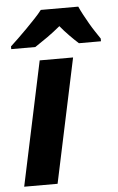

<svg xmlns="http://www.w3.org/2000/svg" viewBox="-54 -804 518 842"><g transform="rotate(-5 204.5 -383.0)"><path d="M18 0 134 -546H281L165 0ZM14 -618Q28 -631 48 -650Q68 -669 88 -689.5Q108 -710 127 -730Q146 -750 158 -766H323Q331 -748 341.5 -728.5Q352 -709 363.5 -689Q375 -669 387 -651Q399 -633 409 -618V-606H312Q295 -621 272.5 -644Q250 -667 233 -688Q204 -664 176.5 -644.5Q149 -625 120 -606H14Z"/></g></svg>

Font: BC Sans
Style: Bold Italic
Weight: 700
Italic angle: -12°
Designer: Monotype Design Team
Province of B.C.
Foundry: Monotype Imaging Inc.
Version: Version 2.000;GOOG;noto-source:20170915:90ef993387c0